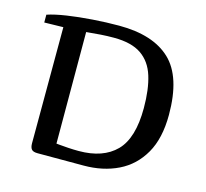

<svg xmlns="http://www.w3.org/2000/svg" viewBox="-101 -815 1000 930"><g transform="rotate(15 398.5 -349.5)"><path d="M30.8 -659.2Q68.4 -671.9 127.2 -680.7Q186 -689.5 253.7 -694.3Q321.3 -699.2 385.7 -699.2Q556.6 -699.2 643.3 -616.9Q730 -534.7 730 -344.2Q730 -226.1 686.3 -149.9Q642.6 -73.7 566.9 -36.9Q491.2 0 394 0H163.1Q141.1 0 133.1 -9.5Q125 -19 125 -40L126 -622.1Q126 -622.1 111.8 -621.8Q97.7 -621.6 78.9 -621.1Q60.1 -620.6 45.7 -620.4Q31.2 -620.1 30.8 -620.1ZM239.7 -68.8Q239.7 -68.8 256.8 -67.1Q273.9 -65.4 300 -63.7Q326.2 -62 353 -62Q474.6 -62 539.3 -127.4Q604 -192.9 604 -344.2Q604 -438.5 583.7 -503.4Q563.5 -568.4 513.9 -602.3Q464.4 -636.2 376 -636.2Q341.8 -636.2 310.3 -634Q278.8 -631.8 258.8 -629.6Q238.8 -627.4 238.8 -627.9Z"/></g></svg>

Font: Artifika
Style: Regular
Weight: 400
Designer: Yulya Zhdanova, Ivan Petrov | Cyreal.org
Foundry: Cyreal.org
Version: Version 1.102; ttfautohint (v1.8.4.7-5d5b)